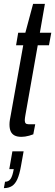

<svg xmlns="http://www.w3.org/2000/svg" viewBox="-29 -696 285 992"><path d="M82 11Q59 11 45.5 3.5Q32 -4 26 -18Q20 -32 20 -53Q20 -64 22 -76.5Q24 -89 27 -104L91 -462H54L65 -527H102L142 -676H203L177 -527H236L224 -462H166L102 -100Q101 -95 100 -87Q99 -79 99 -75Q99 -64 103.5 -59Q108 -54 119 -54H153L143 -2Q133 2 122 5Q111 8 101 9.5Q91 11 82 11ZM-9 276 -3 243Q16 243 26 228Q36 213 42 178H19L35 86H93L79 164Q72 204 61 229Q50 254 33 265Q16 276 -9 276Z"/></svg>

Font: Archivo ExtraCondensed
Style: Italic
Weight: 400
Width: 2
Italic angle: -10°
Designer: Hector Gatti
Foundry: Omnibus-Type
Version: Version 2.001